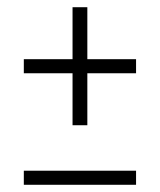

<svg xmlns="http://www.w3.org/2000/svg" viewBox="-20 -512 442 532"><path d="M181 -165V-309H46V-348H181V-492H222V-348H357V-309H222V-165ZM46 0V-39H357V0Z"/></svg>

Font: Alumni Sans Thin Light
Style: Regular
Weight: 300
Version: Version 1.018